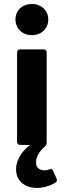

<svg xmlns="http://www.w3.org/2000/svg" viewBox="-20 -717 315 950"><path d="M137.7 -543C184.6 -543 218.8 -575.2 218.8 -621.1C218.8 -665 184.6 -697.3 137.7 -697.3C90.8 -697.3 56.6 -665 56.6 -621.1C56.6 -575.2 90.8 -543 137.7 -543ZM221.7 122.1C214.8 124 207 126 199.2 126C178.7 126 158.2 114.3 158.2 87.9C158.2 59.6 172.9 34.2 202.1 7.8C208 2 210.9 -3.9 210.9 -11.7V-457C210.9 -466.8 205.1 -472.7 195.3 -472.7H80.1C70.3 -472.7 64.5 -466.8 64.5 -457V-15.6C64.5 -5.9 70.3 0 80.1 0H129.9C103.5 18.6 59.6 62.5 59.6 121.1C59.6 181.6 106.4 212.9 165 212.9C192.4 212.9 228.5 203.1 253.9 186.5C261.7 181.6 263.7 174.8 259.8 166L242.2 127.9C238.3 118.2 231.4 117.2 221.7 122.1Z"/></svg>

Font: Ed Sans Neue
Style: Bold
Weight: 700
Designer: Stephen Hutchings
Version: Version 1.004;PS 001.004;hotconv 1.0.88;makeotf.lib2.5.64775